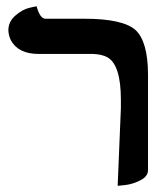

<svg xmlns="http://www.w3.org/2000/svg" viewBox="-20 -582 529 615"><path d="M356.9 13.2 367.2 -235.8Q367.2 -235.8 367.2 -262.2Q367.2 -374 324.2 -398.4Q305.2 -408.7 276.9 -409.2H104Q38.1 -409.2 14.6 -453.6Q7.3 -468.8 6.8 -484.9Q6.8 -512.7 29.3 -532.2Q51.8 -551.8 74.7 -557.1L97.2 -562Q107.9 -522.9 125 -522H250Q374 -522 414.6 -485.4Q453.6 -448.2 454.1 -344.2V-37.1Q454.1 -17.1 429.9 -4.6Q405.8 7.8 381.3 10.7Z"/></svg>

Font: Linux Libertine O
Style: Bold
Weight: 700
Designer: Philipp H. Poll
Foundry: Philipp H. Poll
Version: Version 5.0.0